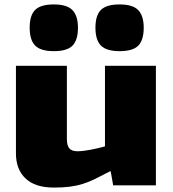

<svg xmlns="http://www.w3.org/2000/svg" viewBox="-20 -837 780 867"><path d="M223 -606Q164 -606 139 -631Q114 -656 114 -712Q114 -768 139 -792.5Q164 -817 223 -817Q283 -817 307.5 -791Q332 -765 332 -712Q332 -656 307.5 -631Q283 -606 223 -606ZM520 -606Q461 -606 436 -631Q411 -656 411 -712Q411 -768 436 -792.5Q461 -817 520 -817Q580 -817 604.5 -791Q629 -765 629 -712Q629 -656 604.5 -631Q580 -606 520 -606ZM223 10Q139 10 95.5 -31Q52 -72 52 -144V-540H282V-210Q282 -180 293 -167Q304 -154 330 -154Q353 -154 387.5 -160.5Q422 -167 454 -176V-540H684V0H491L480 -63H476Q438 -43 409.5 -29Q381 -15 353.5 -6.5Q326 2 295.5 6Q265 10 223 10Z"/></svg>

Font: Encode Sans Wide
Style: Black
Weight: 900
Designer: Pablo Impallari, Andres Torresi
Foundry: Pablo Impallari, Andres Torresi
Version: Version 1.000; ttfautohint (v1.00) -l 8 -r 50 -G 200 -x 14 -